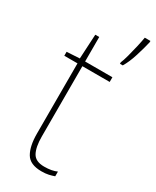

<svg xmlns="http://www.w3.org/2000/svg" viewBox="-198 -816 719 883"><g transform="rotate(30 161.5 -375.0)"><path d="M323 -753Q315 -718 301 -673.5Q287 -629 269 -599H254V-607Q260 -620 268 -649.5Q276 -679 283 -710Q290 -741 293 -760H323ZM188 -15Q209 -15 225.5 -18Q242 -21 255 -27V-2Q241 3 225.5 6.5Q210 10 188 10Q127 10 105.5 -27Q84 -64 84 -130V-503H14V-524L82 -528L89 -658H110V-528H255V-503H110V-130Q110 -74 126 -44.5Q142 -15 188 -15Z"/></g></svg>

Font: Noto Sans SemiCondensed Thin
Style: Regular
Weight: 100
Width: 4
Designer: Monotype Design Team
Foundry: Monotype Imaging Inc.
Version: Version 2.013; ttfautohint (v1.8.4.7-5d5b)